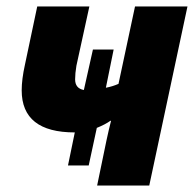

<svg xmlns="http://www.w3.org/2000/svg" viewBox="-20 -573 599 593"><path d="M280 0H441L559 -553H397L346 -314Q328 -306 307 -302L331 -420H267L239 -295Q212 -300 212 -328Q212 -346 216 -370L256 -553H95L57 -373Q47 -328 47 -294Q47 -164 211 -164L190 -62H254L279 -178Q306 -189 321 -200H323Q319 -185 316 -171.5Q313 -158 309 -140Z"/></svg>

Font: Noto Sans Display Condensed Black
Style: Italic
Weight: 900
Width: 3
Italic angle: -192°
Designer: Monotype Design Team
Foundry: Monotype Imaging Inc.
Version: Version 1.900